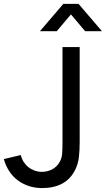

<svg xmlns="http://www.w3.org/2000/svg" viewBox="-20 -965 551 1000"><path d="M310 -945H389L511 -802.5H423.5L349.5 -890L275.5 -802.5H188ZM200 14.5Q162 14.5 129.8 3.8Q97.5 -7 71.8 -26.5Q46 -46 27.8 -74Q9.5 -102 0 -136.5L88.5 -157.5Q92.5 -139 102.5 -123Q112.5 -107 127 -95.2Q141.5 -83.5 159.8 -76.8Q178 -70 198 -70Q211 -70 224.5 -73Q238 -76 250.8 -82.5Q263.5 -89 274.2 -99.5Q285 -110 292.5 -124.5Q302.5 -144 304 -168.2Q305.5 -192.5 305.5 -226V-720H395V-226Q395 -182 391 -146.8Q387 -111.5 371.5 -80.5Q347.5 -32 304 -8.8Q260.5 14.5 200 14.5Z"/></svg>

Font: Vela Sans Med
Style: Regular
Weight: 500
Designer: Principal design: Mikhail Sharanda - project Manrope.
Design modification: Ravid Balaliev
Foundry: Mikhail Sharanda
Version: Version 1.001